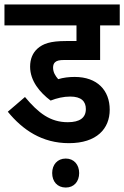

<svg xmlns="http://www.w3.org/2000/svg" viewBox="-20 -642 557 861"><path d="M295 -209C345 -209 365 -187 365 -153C365 -114 338 -94 284 -94C206 -94 153 -134 92 -207L15 -141C82 -59 169 0 289 0C414 0 472 -65 472 -150C472 -237 416 -297 315 -297C289 -297 264 -294 241 -287C228 -302 218 -318 218 -339C218 -349 221 -358 227 -363C235 -370 245 -373 270 -373H429V-528H517V-622H0V-528H323V-458H276C205 -458 173 -446 148 -424C127 -405 115 -378 115 -343C115 -279 159 -227 207 -191C235 -202 265 -209 295 -209ZM214 134C214 172 237 199 275 199C312 199 335 172 335 134C335 97 312 69 275 69C237 69 214 97 214 134Z"/></svg>

Font: Noto Sans Devanagari UI Condensed SemiBold
Style: Regular
Weight: 600
Width: 3
Designer: Jelle Bosma - Monotype Design Team
Foundry: Monotype Imaging Inc.
Version: Version 2.003